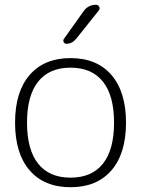

<svg xmlns="http://www.w3.org/2000/svg" viewBox="-20 -773 590 803"><path d="M410.5 -431.5Q364 -490 275 -490Q186 -490 139.5 -431.5Q93 -373 93 -260Q93 -147 139.5 -88.5Q186 -30 275 -30Q364 -30 410.5 -88.5Q457 -147 457 -260Q457 -373 410.5 -431.5ZM446 -60.5Q385 10 275 10Q165 10 104 -60.5Q43 -131 43 -260Q43 -389 104 -459.5Q165 -530 275 -530Q385 -530 446 -459.5Q507 -389 507 -260Q507 -131 446 -60.5ZM331 -728Q350 -753 381 -753Q391 -753 395 -744.5Q399 -736 393 -729L298 -610Q281 -590 258 -590Q250 -590 246.5 -596.5Q243 -603 247 -610Z"/></svg>

Font: Rounded Mplus 1c Light
Style: Regular
Weight: 300
Version: Version 1.059.20150529